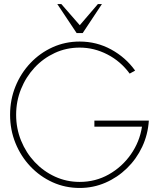

<svg xmlns="http://www.w3.org/2000/svg" viewBox="-20 -919 788 952"><path d="M375 13Q303.5 13 241 -15.2Q178.5 -43.5 131 -93.5Q83.5 -143.5 56.8 -209.2Q30 -275 30 -350Q30 -425 56.8 -490.8Q83.5 -556.5 131 -606.5Q178.5 -656.5 241 -684.8Q303.5 -713 375 -713Q459 -713 531 -673.8Q603 -634.5 650 -569L623 -554Q578 -615.5 512.2 -649.2Q446.5 -683 375 -683Q309 -683 251.8 -656.5Q194.5 -630 151.5 -583.8Q108.5 -537.5 84.2 -477.2Q60 -417 60 -350Q60 -282 84.5 -221.8Q109 -161.5 152.2 -115.5Q195.5 -69.5 252.8 -43.2Q310 -17 375 -17Q453.5 -17 519.5 -54.2Q585.5 -91.5 629 -153.8Q672.5 -216 684 -291H448V-321H718Q713.5 -251.5 685 -191Q656.5 -130.5 609.5 -84.8Q562.5 -39 502.5 -13Q442.5 13 375 13ZM360 -755 264 -899H284L375.5 -794L465.5 -899H485.5L390 -755Z"/></svg>

Font: Urbanist Thin
Style: Regular
Weight: 100
Designer: Corey Hu
Foundry: Corey Hu
Version: Version 1.330; ttfautohint (v1.8.4.7-5d5b)